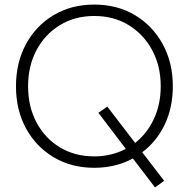

<svg xmlns="http://www.w3.org/2000/svg" viewBox="-20 -725 827 841"><path d="M393 10Q293 10 215.5 -36Q138 -82 94 -162.5Q50 -243 50 -347Q50 -451 94 -532Q138 -613 215.5 -659Q293 -705 393 -705Q493 -705 570.5 -659Q648 -613 692.5 -532Q737 -451 737 -347Q737 -254 701.5 -179.5Q666 -105 603 -58L699 67L659 96L562 -31Q526 -11 483 -0.5Q440 10 393 10ZM393 -40Q468 -40 531 -73L411 -231L450 -258L572 -99Q624 -140 654 -204Q684 -268 684 -347Q684 -436 646.5 -505.5Q609 -575 543.5 -615Q478 -655 393 -655Q308 -655 242.5 -615Q177 -575 140 -505.5Q103 -436 103 -347Q103 -258 140 -188.5Q177 -119 242.5 -79.5Q308 -40 393 -40Z"/></svg>

Font: Lexend ExtraLight
Style: Regular
Weight: 200
Designer: Bonnie Shaver-Troup, Thomas Jockin
Foundry: Lexend
Version: Version 1.007; ttfautohint (v1.8.3)